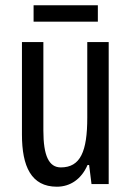

<svg xmlns="http://www.w3.org/2000/svg" viewBox="-20 -696 496 726"><path d="M350 -676H107V-614H350ZM391 -537H310V-251C310 -123 284 -63 210 -63C165 -63 144 -107 144 -202V-537H63V-187C63 -67 98 10 195 10C246 10 288 -19 311 -72H317L326 0H391Z"/></svg>

Font: Noto Sans Arabic UI XCn
Style: Regular
Weight: 400
Width: 2
Designer: Monotype Design Team, Nadine Chahine and Nizar Qandah
Foundry: Monotype Imaging Inc.
Version: Version 2.010